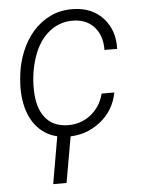

<svg xmlns="http://www.w3.org/2000/svg" viewBox="-53 -580 611 832"><g transform="rotate(-5 252.0 -164.0)"><path d="M34.7 0ZM227.1 -39.1Q284.7 -37.1 328.9 -71Q373 -105 387.7 -162.6H442.9Q428.2 -84 366 -35.9Q303.7 12.2 224.1 10.3Q160.2 8.8 116.7 -24.9Q73.2 -58.6 54 -118.2Q34.7 -177.7 41.5 -252.4L43.5 -273.4Q49.3 -324.7 68.6 -373Q87.9 -421.4 120.1 -458.7Q152.3 -496.1 197 -517.8Q241.7 -539.6 297.9 -538.1Q378.9 -536.1 426.8 -483.4Q474.6 -430.7 471.7 -349.6L416.5 -350.1Q417.5 -411.1 384.8 -448.7Q352.1 -486.3 295.4 -488.3Q234.9 -490.2 188.5 -453.1Q142.1 -416 118.7 -348.1Q95.2 -280.3 96.7 -204.1Q98.1 -125.5 131.8 -83.3Q165.5 -41 227.1 -39.1ZM202.6 210H144.5L185.1 -23.4H243.7Z"/></g></svg>

Font: Roboto Light
Style: Italic
Weight: 300
Italic angle: -12°
Designer: Google
Version: Version 2.134; 2016; ttfautohint (v1.6)